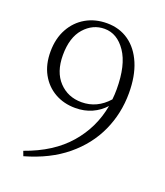

<svg xmlns="http://www.w3.org/2000/svg" viewBox="-138 -831 810 941"><g transform="rotate(20 266.5 -360.5)"><path d="M271.5 -330.1Q352.1 -330.1 409.7 -395Q412.6 -420.4 412.6 -448.2Q412.6 -574.7 367.4 -640.9Q322.3 -707 256.3 -707Q194.8 -707 151.1 -657.7Q107.4 -608.4 107.4 -516.1Q107.4 -428.2 153.8 -379.2Q200.2 -330.1 271.5 -330.1ZM94.7 16.1 85.4 -8.8Q226.6 -58.6 305.4 -149.7Q384.3 -240.7 405.3 -358.9Q377 -327.6 338.4 -310.3Q299.8 -293 252.4 -293Q192.4 -293 145.3 -319.8Q98.1 -346.7 71 -396Q43.9 -445.3 44.4 -513.2Q44.9 -581.1 72.8 -631.3Q100.6 -681.6 148.7 -709.2Q196.8 -736.8 258.3 -736.8Q323.7 -736.8 372.6 -702.4Q421.4 -668 448.5 -604Q475.6 -540 475.6 -451.2Q475.6 -345.2 433.3 -252.2Q391.1 -159.2 306.6 -89.6Q222.2 -20 94.7 16.1Z"/></g></svg>

Font: Source Han Serif CN ExtraLight
Style: Regular
Weight: 250
Designer: Ryoko NISHIZUKA  (kana & ideographs); Frank Grießhammer (Latin, Greek & Cyrillic); Wenlong ZHANG  (bopomofo); Sandoll Co
Foundry: Adobe Systems Incorporated
Version: Version 1.001;PS 1.001;hotconv 16.6.54;makeotf.lib2.5.65590